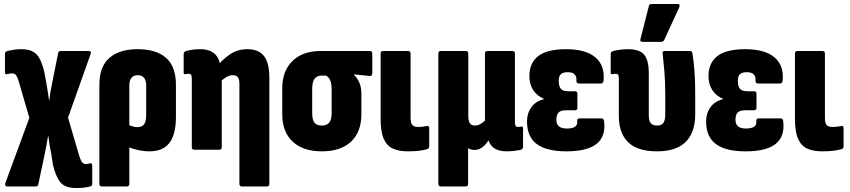

<svg xmlns="http://www.w3.org/2000/svg" viewBox="-20 -755 4283 968"><path d="M364 193Q309 193 285.5 165.5Q262 138 247 76L238 17Q233 -4 230 -24.5Q227 -45 224 -68H222Q218 -45 214.5 -24.5Q211 -4 206 19L173 175Q171 185 160 185H16Q10 185 7 180Q4 175 7 168L128 -161L72 -353Q66 -370 59.5 -377.5Q53 -385 41 -385Q34 -385 28 -384Q22 -383 15 -381Q5 -378 5 -391V-483Q5 -494 15 -497Q30 -501 48.5 -504Q67 -507 88 -507Q127 -507 149 -493Q171 -479 183 -453Q195 -427 204 -389L216 -323Q219 -306 221.5 -288.5Q224 -271 227 -251H229Q231 -271 234 -290Q237 -309 241 -327L273 -487Q275 -498 287 -498H428Q442 -498 437 -483L323 -162L381 36Q388 56 395 64Q402 72 412 72Q418 72 423.5 70.5Q429 69 435 68Q445 67 445 79V172Q445 182 435 185Q421 189 402.5 191Q384 193 364 193Z M494 185Q481 185 481 172V-327Q481 -419 531.5 -463Q582 -507 674 -507Q768 -507 817.5 -463Q867 -419 867 -328V-167Q867 -78 834.5 -35Q802 8 733 8Q705 8 672 0.5Q639 -7 615 -20L614 -132Q628 -124 644 -119Q660 -114 673 -114Q695 -114 706 -128Q717 -142 717 -173V-324Q717 -350 706 -363Q695 -376 674 -376Q654 -376 643 -363Q632 -350 632 -324V172Q632 185 619 185Z M1200 185Q1187 185 1187 172V-333Q1187 -356 1179 -366Q1171 -376 1153 -376Q1137 -376 1120.5 -366Q1104 -356 1088 -340L1070 -415Q1098 -452 1137 -479.5Q1176 -507 1227 -507Q1284 -507 1311 -472.5Q1338 -438 1338 -362V172Q1338 185 1325 185ZM960 0Q947 0 947 -13V-357Q947 -373 943.5 -378Q940 -383 931 -383Q926 -383 922.5 -382.5Q919 -382 914 -381Q906 -379 906 -390V-483Q906 -495 920 -498Q936 -503 954.5 -505Q973 -507 991 -507Q1039 -507 1065 -481Q1091 -455 1091 -405V-389L1098 -369V-13Q1098 0 1085 0Z M1603 8Q1508 8 1455.5 -41Q1403 -90 1403 -180V-310Q1403 -397 1454.5 -447.5Q1506 -498 1597 -498H1844Q1857 -498 1857 -485V-386Q1857 -379 1853.5 -375Q1850 -371 1844 -372L1765 -380V-377Q1780 -364 1791 -340Q1802 -316 1802 -281V-180Q1802 -90 1750 -41Q1698 8 1603 8ZM1603 -122Q1627 -122 1639.5 -136.5Q1652 -151 1652 -185V-307Q1652 -328 1648 -341.5Q1644 -355 1637.5 -362.5Q1631 -370 1622 -374H1602Q1579 -374 1566.5 -358.5Q1554 -343 1554 -306V-185Q1554 -151 1565.5 -136.5Q1577 -122 1603 -122Z M2037 8Q1991 8 1960.5 -6Q1930 -20 1914.5 -55.5Q1899 -91 1899 -155V-485Q1899 -498 1912 -498H2037Q2050 -498 2050 -485V-162Q2050 -135 2058.5 -125Q2067 -115 2088 -115Q2101 -115 2112.5 -116.5Q2124 -118 2134 -120Q2144 -121 2144 -108V-18Q2144 -5 2133 -3Q2117 2 2093.5 5Q2070 8 2037 8Z M2203 185Q2190 185 2190 172V-485Q2190 -498 2203 -498H2328Q2341 -498 2341 -485V-171Q2341 -145 2349 -133.5Q2357 -122 2374 -122Q2388 -122 2401 -129Q2414 -136 2425 -147V-485Q2425 -498 2438 -498H2563Q2576 -498 2576 -485V-142Q2576 -126 2579.5 -120.5Q2583 -115 2592 -115Q2597 -115 2600.5 -115.5Q2604 -116 2608 -117Q2617 -119 2617 -108V-15Q2617 -3 2604 1Q2587 4 2569 6Q2551 8 2534 8Q2499 8 2476 -5Q2453 -18 2443 -47V-48Q2429 -25 2411.5 -12Q2394 1 2373 1Q2363 1 2354.5 -1.5Q2346 -4 2340 -8V172Q2340 185 2327 185Z M2836 8Q2736 8 2686.5 -28.5Q2637 -65 2637 -143Q2637 -184 2659 -214.5Q2681 -245 2722 -255V-257Q2688 -271 2668.5 -300.5Q2649 -330 2649 -371Q2649 -438 2694 -472.5Q2739 -507 2834 -507Q2933 -507 2981.5 -466Q3030 -425 3023 -349Q3021 -334 3010 -334H2899Q2886 -334 2886 -348Q2888 -368 2877.5 -379.5Q2867 -391 2843 -391Q2817 -391 2807 -380.5Q2797 -370 2797 -348Q2797 -320 2807.5 -307.5Q2818 -295 2844 -295H2879Q2891 -295 2891 -282V-213Q2891 -199 2879 -199H2832Q2807 -199 2796 -187.5Q2785 -176 2785 -151Q2785 -129 2798 -118Q2811 -107 2838 -107Q2864 -107 2878 -115.5Q2892 -124 2890 -144Q2889 -158 2902 -158H3014Q3024 -158 3026 -141Q3034 -66 2987 -29Q2940 8 2836 8Z M3293 8Q3194 8 3147 -38Q3100 -84 3100 -170V-357Q3100 -372 3096.5 -377.5Q3093 -383 3084 -383Q3079 -383 3075.5 -382.5Q3072 -382 3067 -381Q3059 -379 3059 -390V-483Q3059 -495 3073 -498Q3089 -502 3107.5 -504.5Q3126 -507 3145 -507Q3207 -507 3229 -477.5Q3251 -448 3251 -389V-173Q3251 -147 3260.5 -134.5Q3270 -122 3293 -122Q3316 -122 3325 -136Q3334 -150 3334 -177V-279Q3334 -343 3329.5 -395.5Q3325 -448 3321 -484Q3318 -498 3332 -498H3458Q3470 -498 3471 -486Q3477 -451 3481 -400.5Q3485 -350 3485 -289V-178Q3485 -88 3437.5 -40Q3390 8 3293 8ZM3219 -544Q3205 -544 3209 -558L3251 -723Q3252 -730 3256.5 -732.5Q3261 -735 3267 -735H3395Q3412 -735 3404 -717L3329 -554Q3325 -544 3312 -544Z M3739 8Q3639 8 3589.5 -28.5Q3540 -65 3540 -143Q3540 -184 3562 -214.5Q3584 -245 3625 -255V-257Q3591 -271 3571.5 -300.5Q3552 -330 3552 -371Q3552 -438 3597 -472.5Q3642 -507 3737 -507Q3836 -507 3884.5 -466Q3933 -425 3926 -349Q3924 -334 3913 -334H3802Q3789 -334 3789 -348Q3791 -368 3780.5 -379.5Q3770 -391 3746 -391Q3720 -391 3710 -380.5Q3700 -370 3700 -348Q3700 -320 3710.5 -307.5Q3721 -295 3747 -295H3782Q3794 -295 3794 -282V-213Q3794 -199 3782 -199H3735Q3710 -199 3699 -187.5Q3688 -176 3688 -151Q3688 -129 3701 -118Q3714 -107 3741 -107Q3767 -107 3781 -115.5Q3795 -124 3793 -144Q3792 -158 3805 -158H3917Q3927 -158 3929 -141Q3937 -66 3890 -29Q3843 8 3739 8Z M4126 8Q4080 8 4049.5 -6Q4019 -20 4003.5 -55.5Q3988 -91 3988 -155V-485Q3988 -498 4001 -498H4126Q4139 -498 4139 -485V-162Q4139 -135 4147.5 -125Q4156 -115 4177 -115Q4190 -115 4201.5 -116.5Q4213 -118 4223 -120Q4233 -121 4233 -108V-18Q4233 -5 4222 -3Q4206 2 4182.5 5Q4159 8 4126 8Z"/></svg>

Font: Sofia Sans Condensed Black
Style: Regular
Weight: 900
Designer: Botio Nikoltchev, Ani Petrova
Foundry: lettersoup
Version: Version 4.101